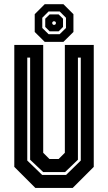

<svg xmlns="http://www.w3.org/2000/svg" viewBox="-20 -920 529 940"><path d="M153 0 50 -103V-700H191.5V-172L222 -141.5H267L297.5 -172V-700H439V-103L336 0ZM186.5 -63.5H303.5L375.5 -134V-638H361.5V-138L298.5 -77.5H191.5L127.5 -138V-638H113.5V-134ZM199 -715 150 -763.5V-850.5L199 -899.5H290.5L339.5 -850.5V-763.5L290.5 -715ZM218 -752.5H272L303 -783V-833L272 -864H218L187 -833V-783ZM223 -766.5 201.5 -788V-828.5L223 -849.5H267L288.5 -828.5V-788L267 -766.5ZM240.5 -798.5H249L253.5 -803.5V-811L249 -815.5H240.5L236 -811V-803.5Z"/></svg>

Font: Tourney Condensed Regular
Style: Bold
Weight: 700
Width: 3
Designer: Tyler Finck
Foundry: Etcetera Type Co
Version: Version 1.010; ttfautohint (v1.8.3)